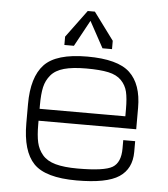

<svg xmlns="http://www.w3.org/2000/svg" viewBox="-51 -746 703 803"><g transform="rotate(5 300.0 -345.0)"><path d="M300 -510Q170 -510 120 -457Q70 -404 70 -290V-250H120V-290Q120 -337 126.5 -366Q133 -395 152 -417.5Q171 -440 207 -450Q243 -460 300 -460Q358 -460 393 -452.5Q428 -445 447.5 -425Q467 -405 473.5 -378Q480 -351 480 -305V-225H530V-315Q530 -414 479 -462Q428 -510 300 -510ZM300 -40Q243 -40 207 -50Q171 -60 152 -82.5Q133 -105 126.5 -134Q120 -163 120 -210V-250H70V-210Q70 -93 119.5 -41.5Q169 10 300 10Q426 10 478 -24.5Q530 -59 530 -130V-175H480V-140Q480 -81 446 -60.5Q412 -40 300 -40ZM100 -225H530V-275H100ZM360 -550H400V-585L315 -700H285L200 -585V-550H240L300 -660Z"/></g></svg>

Font: Millimetre
Style: Light
Weight: 200
Designer: Jérémy Landes
Version: Version 1.0